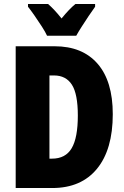

<svg xmlns="http://www.w3.org/2000/svg" viewBox="-20 -947 627 967"><path d="M548 -372Q548 -194 468.5 -97Q389 0 243 0H59V-714H255Q395 -714 471.5 -626Q548 -538 548 -372ZM372 -365Q372 -474 342 -520.5Q312 -567 252 -567H229V-148H242Q310 -148 341 -200.5Q372 -253 372 -365ZM217 -767Q209 -785 191 -813Q173 -841 153.5 -869Q134 -897 121 -913V-927H222Q237 -914 254 -896Q271 -878 290 -854Q330 -903 360 -927H459V-913Q445 -894 427 -867Q409 -840 392 -813.5Q375 -787 364 -767Z"/></svg>

Font: Noto Sans Kannada ExtraCondensed Black
Style: Regular
Weight: 900
Width: 2
Designer: Jelle Bosma - Monotype Design Team
Foundry: Monotype Imaging Inc.
Version: Version 2.005; ttfautohint (v1.8.4.7-5d5b)